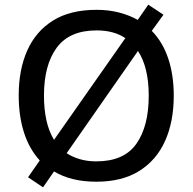

<svg xmlns="http://www.w3.org/2000/svg" viewBox="-20 -767 824 821"><path d="M723 -358Q723 -247 686 -164.5Q649 -82 575.5 -36Q502 10 392 10Q284 10 211 -34L164 34L100 -9L150 -81Q105 -130 82.5 -200.5Q60 -271 60 -359Q60 -469 96.5 -551Q133 -633 206.5 -679Q280 -725 393 -725Q445 -725 489 -713.5Q533 -702 569 -682L614 -747L679 -704L629 -635Q676 -587 699.5 -516.5Q723 -446 723 -358ZM616 -358Q616 -479 570 -549L265 -112Q289 -96 321 -86.5Q353 -77 392 -77Q510 -77 563 -152Q616 -227 616 -358ZM168 -358Q168 -300 178.5 -252.5Q189 -205 211 -169L516 -604Q467 -637 393 -637Q277 -637 222.5 -563Q168 -489 168 -358Z"/></svg>

Font: Noto Sans New Tai Lue Medium
Style: Regular
Weight: 500
Version: Version 2.003